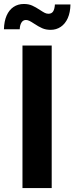

<svg xmlns="http://www.w3.org/2000/svg" viewBox="-49 -960 380 980"><path d="M214.9 0H65.7V-727.5H214.9ZM124.9 -839.4Q110.7 -848.9 101.4 -853.4Q92 -858 83.5 -858Q68.9 -858 60.8 -845.3Q52.6 -832.6 51.6 -810.7H-28.9Q-27.9 -851.6 -15.2 -880.5Q-2.5 -909.4 20.1 -924.5Q42.7 -939.7 72.9 -939.7Q97 -939.7 115.1 -931.6Q133.2 -923.6 155.2 -908.9Q170.3 -898.9 179.5 -894.3Q188.7 -889.8 198.2 -889.8Q214.4 -889.8 222 -901.4Q229.7 -913.1 231.3 -937.2H310.6Q309.9 -896.7 296.9 -867.4Q283.8 -838.2 261 -822.9Q238.3 -807.7 209.3 -807.7Q185.2 -807.7 166.3 -816Q147.5 -824.3 124.9 -839.4Z"/></svg>

Font: Raveo Variable
Style: Regular
Weight: 400
Designer: Jakub Foglar, Rasmus Andersson (Inter)
Foundry: Jakubfoglar.com
Version: Version 1.000;Glyphs 3.2.3 (3260)